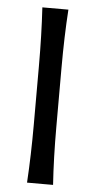

<svg xmlns="http://www.w3.org/2000/svg" viewBox="-52 -746 387 778"><g transform="rotate(5 141.5 -356.5)"><path d="M194.3 0H88.4Q95.2 -110.8 95.2 -235.4V-474.6Q95.2 -600.6 88.4 -712.9H194.3Q187 -603.5 187 -474.6V-235.4Q187 -107.9 194.3 0Z"/></g></svg>

Font: Commissioner Flair
Style: Regular
Weight: 400
Designer: Kostas Bartsokas
Foundry: Kostas Bartsokas
Version: Version 1.000